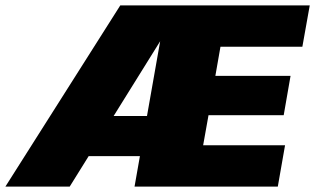

<svg xmlns="http://www.w3.org/2000/svg" viewBox="-46 -695 1174 715"><path d="M-26 0H213.5L583.5 -594.5L598.5 -675H402ZM179 -113.5H517L543.5 -263H249ZM455 0H988.5L1015.5 -154H710.5L730.5 -266H1010.5L1036 -412.5H756L775 -521H1080L1107.5 -675H574Z"/></svg>

Font: Anybody UltraCondensed Thin Black
Style: Italic
Weight: 900
Italic angle: -10°
Version: Version 1.111